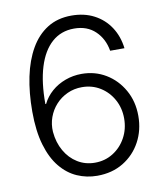

<svg xmlns="http://www.w3.org/2000/svg" viewBox="-84 -806 756 884"><g transform="rotate(-10 294.5 -363.5)"><path d="M299.8 9.8Q250.5 9.8 206.3 -9.5Q162.1 -28.8 128.2 -70.1Q94.2 -111.3 75 -176.5Q55.7 -241.7 55.7 -333Q55.7 -420.9 71 -494.6Q86.4 -568.4 117.7 -622.8Q148.9 -677.2 196.8 -707.3Q244.6 -737.3 309.6 -737.3Q369.1 -737.3 415 -713.4Q460.9 -689.5 489.3 -646.5Q517.6 -603.5 524.4 -546.9H457.5Q447.8 -604 409.9 -640.1Q372.1 -676.3 311 -676.3Q250 -676.3 207.3 -638.4Q164.6 -600.6 142.6 -529.3Q120.6 -458 121.1 -356.9H124.5Q140.6 -389.6 168.5 -413.8Q196.3 -438 232.7 -451.4Q269 -464.8 309.1 -464.8Q371.6 -464.8 422.1 -434.3Q472.7 -403.8 502.9 -350.3Q533.2 -296.9 533.2 -229Q533.2 -162.6 503.9 -108.4Q474.6 -54.2 422.1 -22.2Q369.6 9.8 299.8 9.8ZM299.8 -51.3Q347.2 -51.3 385 -75.2Q422.9 -99.1 444.8 -139.4Q466.8 -179.7 466.8 -229Q466.8 -277.8 444.8 -317.6Q422.9 -357.4 385 -380.9Q347.2 -404.3 299.8 -404.3Q263.2 -404.3 231.7 -389.9Q200.2 -375.5 177.2 -350.3Q154.3 -325.2 142.6 -292.7Q130.9 -260.3 133.3 -224.6Q137.7 -174.3 160.2 -135Q182.6 -95.7 218.8 -73.5Q254.9 -51.3 299.8 -51.3Z"/></g></svg>

Font: Inter 20pt Light
Style: Regular
Weight: 300
Version: Version 4.001;git-66647c0bb